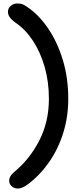

<svg xmlns="http://www.w3.org/2000/svg" viewBox="-20 -831 470 1111"><path d="M84 260Q64 260 48.5 247.5Q33 235 33 213Q33 190 60 166Q151 92 207 -17Q263 -126 263 -259Q263 -358 238.5 -443.5Q214 -529 171 -594.5Q128 -660 71 -699Q46 -717 36 -732Q26 -747 26 -762Q26 -784 42.5 -797.5Q59 -811 80 -811Q96 -811 107.5 -807.5Q119 -804 140 -789Q205 -745 258.5 -666.5Q312 -588 343.5 -484Q375 -380 375 -259Q375 -155 346 -62Q317 31 264.5 106.5Q212 182 142 235Q123 249 109 254.5Q95 260 84 260Z"/></svg>

Font: Shantell Sans Normal
Style: Regular
Weight: 500
Designer: Stephen Nixon, Anya Danilova, Shantell Martin
Foundry: Arrow Type
Version: Version 1.009;[a7da0bfa3]